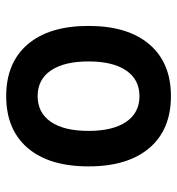

<svg xmlns="http://www.w3.org/2000/svg" viewBox="4 -572 577 626"><g transform="rotate(-90 293.0 -258.5)"><path d="M293 9.8Q184.1 9.8 124 -60.5Q64 -130.9 64 -258.8Q64 -387.2 124 -457.3Q184.1 -527.3 293 -527.3Q401.9 -527.3 461.9 -457.3Q522 -387.2 522 -258.8Q522 -130.9 461.9 -60.5Q401.9 9.8 293 9.8ZM293 -92.8Q347.2 -92.8 376.7 -136.2Q406.2 -179.7 406.2 -258.8Q406.2 -338.4 376.7 -381.6Q347.2 -424.8 293 -424.8Q238.8 -424.8 209.2 -381.6Q179.7 -338.4 179.7 -258.8Q179.7 -179.7 209.2 -136.2Q238.8 -92.8 293 -92.8Z"/></g></svg>

Font: Cascadia Mono Medium
Style: Regular
Weight: 500
Monospace: yes
Designer: Aaron Bell
Foundry: Saja Typeworks
Version: Version 2407.024